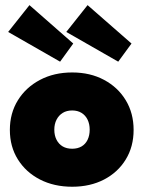

<svg xmlns="http://www.w3.org/2000/svg" viewBox="-20 -698 562 730"><path d="M254.5 12Q185.5 12 132 -15.5Q78.5 -43 48 -91.8Q17.5 -140.5 17.5 -204Q17.5 -267.5 48 -316.8Q78.5 -366 132 -394.2Q185.5 -422.5 254.5 -422.5Q323 -422.5 375.8 -394.2Q428.5 -366 458.2 -316.8Q488 -267.5 488 -204Q488 -140.5 458.2 -91.8Q428.5 -43 375.8 -15.5Q323 12 254.5 12ZM254.5 -132.5Q275 -132.5 290 -141.2Q305 -150 313 -166.5Q321 -183 321 -205Q321 -226.5 313 -243Q305 -259.5 290 -268.8Q275 -278 254.5 -278Q233.5 -278 218.5 -268.8Q203.5 -259.5 195 -243Q186.5 -226.5 186.5 -205Q186.5 -183 195 -166.5Q203.5 -150 218.5 -141.2Q233.5 -132.5 254.5 -132.5ZM429.5 -463.5 232 -576.5 313 -678.5 480 -532.5ZM208.5 -463.5 11 -576.5 92 -678.5 258.5 -532.5Z"/></svg>

Font: League Spartan Thin ExtraBold
Style: Regular
Weight: 800
Version: Version 2.002